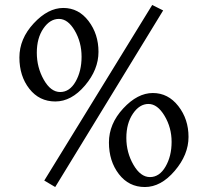

<svg xmlns="http://www.w3.org/2000/svg" viewBox="-20 -732 872 772"><path d="M376 -523.5Q376 -452 321.5 -388Q267 -324 202.5 -324Q138 -324 98 -375Q58 -426 58 -501Q58 -576 115.5 -638Q173 -700 234.5 -700Q296 -700 336 -647.5Q376 -595 376 -523.5ZM128 -520Q128 -461 156 -411.5Q184 -362 222 -362Q260 -362 284 -404Q308 -446 308 -504Q308 -562 280.5 -609Q253 -656 217 -656Q181 -656 154.5 -617.5Q128 -579 128 -520ZM202 20 158 -6 592 -712 636 -690ZM738 -181.5Q738 -110 682.5 -45Q627 20 562.5 20Q498 20 458 -32Q418 -84 418 -159Q418 -234 475.5 -296Q533 -358 594.5 -358Q656 -358 697 -305.5Q738 -253 738 -181.5ZM488 -177.5Q488 -119 516.5 -69.5Q545 -20 583 -20Q621 -20 645.5 -62Q670 -104 670 -161.5Q670 -219 641.5 -266.5Q613 -314 577 -314Q541 -314 514.5 -275Q488 -236 488 -177.5Z"/></svg>

Font: Montaga
Style: Regular
Weight: 400
Designer: Alejandra Rodriguez
Foundry: Alejandra Rodriguez
Version: Version 1.001